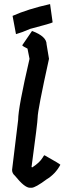

<svg xmlns="http://www.w3.org/2000/svg" viewBox="-20 -925 311 924"><path d="M135.7 -775.5Q204.1 -749.6 204.1 -712.2L215.8 -641.9Q161.1 -394.1 161.1 -358.9Q161.1 -337.8 131.8 -121.6L133.8 -119.8H135.7Q169.9 -141.8 184.6 -165.5Q191.4 -177.8 194.3 -177.8Q270 -135.2 270.5 -132.1Q246.6 -87.3 204.1 -61.8Q149.9 -21.4 131.8 -21.4H124Q98.1 -21.4 51.8 -79.4Q38.1 -90.8 38.1 -107.5L67.4 -348.3Q67.4 -406.4 122.1 -641.9L112.3 -691.1Q90.8 -701.2 86.9 -707L133.8 -775.5ZM221 -905.3 233.3 -817.4Q230.2 -813.5 125.3 -786.1Q85.6 -768.6 56.9 -760.7L40.5 -848.6Q115 -881.8 221 -905.3Z"/></svg>

Font: ww_drahtTSB
Style: Regular
Weight: 400
Designer: Dr. Wolfgang Wiebecke
Version: Version 1.06 May 21, 2010, initial release